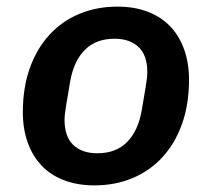

<svg xmlns="http://www.w3.org/2000/svg" viewBox="-20 -548 640 580"><path d="M265 12Q214 12 173.5 -3.5Q133 -19 105.5 -48Q78 -77 63.5 -118Q49 -159 49 -209Q49 -283 70 -342Q91 -401 129 -442.5Q167 -484 219.5 -506Q272 -528 335 -528Q386 -528 426.5 -512.5Q467 -497 494.5 -468Q522 -439 536.5 -398Q551 -357 551 -307Q551 -233 530 -174Q509 -115 471 -73.5Q433 -32 380.5 -10Q328 12 265 12ZM274 -85Q330 -85 363.5 -118.5Q397 -152 408 -214L420 -285Q422 -297 423.5 -309Q425 -321 425 -330Q425 -381 398.5 -406Q372 -431 326 -431Q270 -431 236.5 -397.5Q203 -364 192 -302L180 -231Q178 -219 176.5 -207Q175 -195 175 -186Q175 -135 201.5 -110Q228 -85 274 -85Z"/></svg>

Font: IBM Plex Mono SemiBold
Style: Italic
Weight: 600
Italic angle: -9°
Monospace: yes
Designer: Mike Abbink, Paul van der Laan, Pieter van Rosmalen
Foundry: Bold Monday
Version: Version 2.3